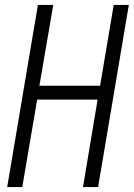

<svg xmlns="http://www.w3.org/2000/svg" viewBox="-20 -755 540 775"><path d="M9 0 133 -735H195L139 -409H384L439 -735H500L376 0H315L374 -353H130L70 0Z"/></svg>

Font: iosevka_custom_sans_ss08 Light
Style: Italic
Weight: 300
Italic angle: -10°
Designer: Belleve Invis
Foundry: Belleve Invis
Version: Version 10.3.0; ttfautohint (v1.8.3)